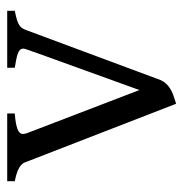

<svg xmlns="http://www.w3.org/2000/svg" viewBox="-8 -486 509 533"><g transform="rotate(-90 246.5 -219.5)"><path d="M378 -409C378 -404 378 -405 263 -87L143 -400C142 -404 141 -407 141 -410C141 -424 160 -430 198 -433V-454H10V-433C57 -424 61 -409 64 -400L225 15L240 10C257 5 281 -5 291 -29L429 -400C436 -417 438 -424 483 -433V-454H325V-433C360 -427 378 -424 378 -409Z"/></g></svg>

Font: Temporarium
Style: Regular
Weight: 400
Version: Version 1.1